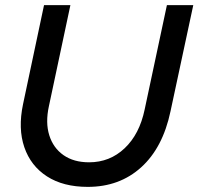

<svg xmlns="http://www.w3.org/2000/svg" viewBox="-20 -720 775 750"><path d="M323 10Q227 10 163.5 -31Q100 -72 75 -145Q50 -218 70 -313L152 -700H255L171 -305Q157 -241 172.5 -191.5Q188 -142 228 -114Q268 -86 328 -86Q409 -86 467 -141Q525 -196 545 -292L632 -700H735L646 -285Q616 -143 531.5 -66.5Q447 10 323 10Z"/></svg>

Font: Red Hat Display Medium
Style: Italic
Weight: 500
Italic angle: -12°
Designer: Pentagram, MCKL
Foundry: Pentagram, MCKL
Version: Version 1.023; ttfautohint (v1.8.3)